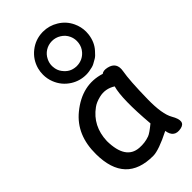

<svg xmlns="http://www.w3.org/2000/svg" viewBox="-283 -977 1078 1078"><g transform="rotate(-45 256.0 -437.5)"><path d="M246.1 27.3Q291.5 26.9 392.6 -24.4Q402.3 40 463.4 27.3Q516.6 16.6 475.1 -54.7Q446.8 -103.5 448.7 -220.7Q451.2 -367.7 462.4 -428.7Q473.6 -491.2 415 -504.4Q385.3 -511.2 371.1 -499Q243.2 -539.6 126 -443.4Q23.9 -359.9 25.4 -207Q26.9 27.8 246.1 27.3ZM302.7 -70.8Q265.6 -57.1 223.1 -60.1Q122.1 -66.9 120.6 -216.3Q125 -331.1 211.9 -394Q233.4 -410.2 269.5 -418.9Q321.3 -431.6 368.7 -401.9Q346.2 -322.8 363.8 -112.8Q320.3 -77.1 302.7 -70.8ZM219.2 -674.3Q203.1 -695.3 201.2 -724.1Q200.7 -728 200.7 -731.9Q200.7 -755.4 211.4 -776.4Q223.6 -801.3 246.6 -815.9Q270 -830.6 298.3 -831.1Q298.8 -831.1 299.8 -831.1Q328.1 -831.1 352.5 -815.9Q377.9 -800.3 390.1 -773.4Q398.9 -753.9 398.9 -731.9Q398.9 -724.6 397.9 -717.8Q394 -688.5 374.5 -666.5Q360.4 -650.4 341.3 -641.6Q321.3 -632.8 299.8 -632.8Q297.4 -632.8 294.9 -632.8Q270 -634.3 252 -644.5Q234.9 -653.8 219.2 -674.3ZM296.9 -903.8Q239.7 -902.3 195.3 -867.2Q151.4 -832.5 136.2 -777.8Q130.4 -755.9 130.4 -732.9Q130.4 -700.2 142.1 -670.4Q162.6 -617.7 210.4 -587.4Q252.4 -561 302.2 -561Q314.5 -561 327.1 -563Q358.4 -567.9 371.8 -575.4Q385.3 -583 398.7 -590.6Q412.1 -598.1 431.6 -621.1Q463.9 -656.2 471.2 -710Q472.7 -721.2 472.7 -732.4Q472.7 -771 456.1 -806.2Q434.6 -852.1 391.1 -878.4Q349.6 -903.8 301.3 -903.8Q299.3 -903.8 296.9 -903.8Z"/></g></svg>

Font: Comic Relief
Style: Regular
Weight: 400
Designer: Jeff Davis
Foundry: Loudifier
Version: Version 1.200; ttfautohint (v1.8.4.7-5d5b)